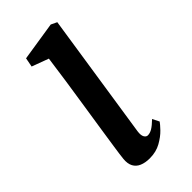

<svg xmlns="http://www.w3.org/2000/svg" viewBox="-188 -611 669 669"><g transform="rotate(-45 146.0 -277.0)"><path d="M125 10Q103 10 87.2 3.2Q71.5 -3.5 64 -17.5Q56.5 -31.5 58.5 -53.5Q60.5 -73 65.8 -107.8Q71 -142.5 77.8 -187.5Q84.5 -232.5 92.5 -283Q100.5 -333.5 108 -385Q115.5 -436.5 122 -484.5L60 -507.5L66.5 -541.5L210.5 -564L232.5 -553.5L161.5 -87Q159 -69 164 -60.2Q169 -51.5 177 -51.5Q187.5 -51.5 199 -58.2Q210.5 -65 227.5 -81.5L240 -56.5Q235 -49 219.8 -33Q204.5 -17 180.5 -3.5Q156.5 10 125 10Z"/></g></svg>

Font: Merriweather 24pt
Style: Italic
Weight: 400
Italic angle: -7.8°
Designer: Eben Sorkin
Foundry: Eben Sorkin
Version: Version 2.101